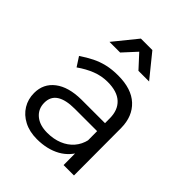

<svg xmlns="http://www.w3.org/2000/svg" viewBox="-209 -869 994 994"><g transform="rotate(45 288.5 -371.5)"><path d="M257 -247Q191 -247 157 -225Q123 -203 123 -158Q123 -113 155.5 -85.5Q188 -58 244 -58Q290 -58 327 -73Q364 -88 388.5 -116Q413 -144 422 -184L442 -121Q414 -58 359 -27.5Q304 3 229 3Q175 3 134.5 -18Q94 -39 72 -75Q50 -111 50 -156Q50 -224 102 -264Q154 -304 247 -305H434V-247ZM420 -340Q420 -400 384.5 -433Q349 -466 279 -466Q235 -466 194 -450Q153 -434 112 -405L79 -456Q113 -479 145 -495Q177 -511 213 -519.5Q249 -528 294 -528Q392 -528 444 -479.5Q496 -431 497 -347L498 0H422ZM242 -746H326L429 -619H351L261 -717H307L217 -619H139Z"/></g></svg>

Font: Alexandria Light
Style: Regular
Weight: 300
Designer: Mohamed Gaber
Foundry: Kief Type Foundry
Version: Version 5.100